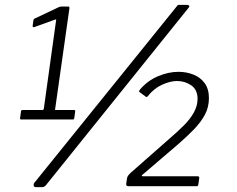

<svg xmlns="http://www.w3.org/2000/svg" viewBox="-20 -770 979 794"><path d="M286 -315Q292 -315 291 -309L287 -281Q286 -276 282 -276H67Q62 -276 63 -281L67 -311Q68 -315 72 -315H156Q159 -315 161 -319L212 -686Q214 -691 208 -689L122 -658Q115 -656 115 -663L118 -685Q119 -689 120.5 -691Q122 -693 125 -694L220 -739Q226 -742 229.5 -742.5Q233 -743 238 -743H262Q268 -743 267 -735L208 -319Q206 -315 211 -315H286ZM169 -3Q165 1 161.5 2.5Q158 4 151 4H129Q121 4 119.5 -2Q118 -8 122 -14L712 -745Q715 -750 718 -750Q721 -750 726 -750H753Q758 -750 761.5 -747Q765 -744 760 -738ZM679 -195Q713 -224 740 -251Q767 -278 782 -305.5Q797 -333 797 -361Q797 -399 771 -417Q745 -435 712 -435Q684 -435 650 -419.5Q616 -404 591 -372Q587 -367 583 -370L556 -390Q553 -392 559 -400Q591 -437 634 -455Q677 -473 718 -473Q751 -473 780 -461.5Q809 -450 826.5 -426Q844 -402 844 -364Q844 -327 827.5 -296Q811 -265 782.5 -235.5Q754 -206 716 -173L570 -48Q566 -46 566.5 -43.5Q567 -41 571 -41H797Q805 -41 804 -34L800 -6Q799 -3 798 -1.5Q797 0 793 0H511Q501 0 502 -10L505 -31Q506 -38 509 -42.5Q512 -47 520 -55Z"/></svg>

Font: Libre Franklin Thin Light
Style: Italic
Weight: 300
Italic angle: -8°
Version: Version 3.000